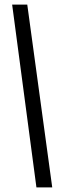

<svg xmlns="http://www.w3.org/2000/svg" viewBox="-20 -763 280 838"><path d="M139 55 33 -743H99L208 55Z"/></svg>

Font: Saira Ultra Condensed Medium
Style: Regular
Weight: 500
Width: 1
Designer: Hector Gatti with collaboration of the Omnibus-Type team
Foundry: Omnibus-Type
Version: Version 1.001; ttfautohint (v1.8)